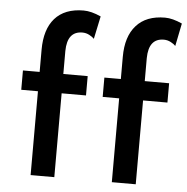

<svg xmlns="http://www.w3.org/2000/svg" viewBox="-53 -799 830 851"><g transform="rotate(5 362.0 -373.5)"><path d="M114.3 -373Q95.7 -373 40 -373Q40 -394.5 40 -459Q58.6 -459 114.3 -459Q114.3 -483.4 114.3 -557.6Q114.3 -648.4 157.2 -697.3Q201.2 -747.1 285.2 -747.1Q319.3 -747.1 362.3 -727.5Q355.5 -694.3 340.8 -626Q334 -633.8 319.3 -641.6Q304.7 -649.4 288.1 -649.4Q220.7 -649.4 219.7 -561.5Q219.7 -527.3 219.7 -459Q247.1 -459 328.1 -459Q328.1 -437.5 328.1 -373Q300.8 -373 219.7 -373Q219.7 -279.3 219.7 0Q193.4 0 114.3 0Q114.3 -92.8 114.3 -373ZM475.6 -373Q457 -373 402.3 -373Q402.3 -394.5 402.3 -459Q420.9 -459 475.6 -459Q475.6 -483.4 475.6 -557.6Q475.6 -648.4 519.5 -697.3Q563.5 -747.1 647.5 -747.1Q680.7 -747.1 723.6 -727.5Q716.8 -694.3 703.1 -626Q696.3 -633.8 681.6 -641.6Q667 -649.4 650.4 -649.4Q583 -649.4 582 -561.5Q582 -527.3 582 -459Q609.4 -459 690.4 -459Q690.4 -437.5 690.4 -373Q663.1 -373 582 -373Q582 -279.3 582 0Q555.7 0 475.6 0Q475.6 -92.8 475.6 -373Z"/></g></svg>

Font: Alata=Ham
Style: Regular
Weight: 400
Designer: Spyros Zevelakis, Eben Sorkin
Version: Version 1.004